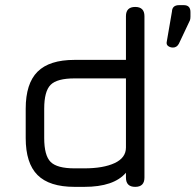

<svg xmlns="http://www.w3.org/2000/svg" viewBox="-20 -727 761 747"><path d="M653 -542Q642 -542 634 -548Q626 -554 629 -566L649 -682Q650 -707 677 -707H695Q721 -707 721 -680V-662Q721 -654 719 -648L676 -557Q668 -542 653 -542ZM270 0Q172 0 126 -46Q80 -92 80 -190V-304Q80 -402 126 -448Q172 -494 270 -494H470V-664Q470 -700 506 -700Q542 -700 542 -664V-36Q542 0 506 0Q470 0 470 -36V-55Q423 0 308 0ZM308 -72Q382 -72 426 -92.5Q470 -113 470 -153V-422H270Q202 -422 177 -397Q152 -372 152 -304V-190Q152 -122 177 -97Q202 -72 270 -72Z"/></svg>

Font: Jura SemiBold
Style: Regular
Weight: 600
Designer: Daniel Johnson, Alexei Vanyashin
Foundry: Daniel Johnson
Version: Version 5.103